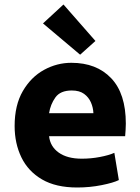

<svg xmlns="http://www.w3.org/2000/svg" viewBox="-20 -819 624 853"><path d="M323 14Q228 14 166.5 -22Q105 -58 75 -120Q45 -182 45 -259Q45 -352 81.5 -414.5Q118 -477 175.5 -508.5Q233 -540 297 -540Q409 -540 474 -471.5Q539 -403 539 -270Q539 -257 538 -241.5Q537 -226 536 -214H198Q203 -168 241 -141Q279 -114 343 -114Q384 -114 423.5 -121.5Q463 -129 488 -140L508 -19Q484 -7 431.5 3.5Q379 14 323 14ZM198 -316H395Q394 -341 384 -364Q374 -387 353.5 -402Q333 -417 299 -417Q248 -417 226 -386Q204 -355 198 -316ZM336 -576 171 -715 262 -799 404 -637Z"/></svg>

Font: Ubuntu Sans ExtraBold
Style: Regular
Weight: 800
Designer: Dalton Maag Ltd
Foundry: Dalton Maag Ltd
Version: Version 1.006; ttfautohint (v1.8.4.7-5d5b)